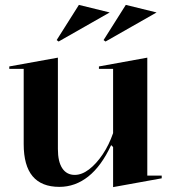

<svg xmlns="http://www.w3.org/2000/svg" viewBox="-20 -751 705 786"><path d="M223 14Q150 14 113.5 -29.5Q77 -73 77 -161V-469H18V-479L217 -515V-141Q217 -89 235 -62Q253 -35 286 -35Q315 -35 344.5 -57.5Q374 -80 400 -118.5Q426 -157 443 -206V-469H385V-479L583 -515V-32H642V-21L443 15V-149L435 -157Q395 -71 341.5 -28.5Q288 14 223 14ZM412 -581 404 -587 495 -731 621 -700ZM220 -581 212 -587 303 -731 429 -700Z"/></svg>

Font: Kalnia Medium
Style: Regular
Weight: 500
Designer: Frida Medrano
Foundry: Frida Medrano
Version: Version 1.105